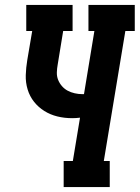

<svg xmlns="http://www.w3.org/2000/svg" viewBox="-20 -755 564 775"><path d="M237 0V-105H274L303 -280Q295 -279 287 -278.5Q279 -278 271 -278Q240 -278 211.5 -285Q183 -292 159 -307Q135 -322 117.5 -344Q100 -366 91.5 -394Q83 -422 84 -452Q85 -482 90 -512L110 -630H86V-735H273V-630H235L213 -495Q210 -479 209.5 -463Q209 -447 214.5 -433Q220 -419 230 -407.5Q240 -396 253 -389Q266 -382 281.5 -378.5Q297 -375 312 -375Q314 -375 315.5 -375Q317 -375 319 -375L361 -630H337V-735H524V-630H486L399 -105H423V0Z"/></svg>

Font: Iosevka Slab Extrabold Oblique
Style: Regular
Weight: 800
Italic angle: -9°
Monospace: yes
Designer: Belleve Invis
Foundry: Belleve Invis
Version: Version 11.1.1; ttfautohint (v1.8.3)